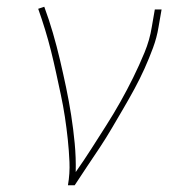

<svg xmlns="http://www.w3.org/2000/svg" viewBox="-20 -548 540 568"><path d="M181 0Q187 -35 185.5 -69Q184 -103 180.5 -136Q177 -169 172 -202Q167 -235 160 -267.5Q153 -300 146 -332.5Q139 -365 131 -397Q123 -429 113.5 -460Q104 -491 93 -522L111 -528Q125 -490 136.5 -450.5Q148 -411 157.5 -370.5Q167 -330 175.5 -289.5Q184 -249 190.5 -207.5Q197 -166 201 -124Q205 -82 204 -39Q228 -73 250 -107.5Q272 -142 294 -176.5Q316 -211 336 -246.5Q356 -282 374 -318.5Q392 -355 407.5 -392.5Q423 -430 429 -468L438 -520H458L449 -468Q444 -437 432.5 -406Q421 -375 407.5 -345Q394 -315 378 -285.5Q362 -256 345 -227Q328 -198 311 -169Q294 -140 275.5 -112Q257 -84 238 -56Q219 -28 201 0Z"/></svg>

Font: Iosevka Term Curly Th Obl
Style: Regular
Weight: 100
Italic angle: -9°
Designer: Belleve Invis
Foundry: Belleve Invis
Version: Version 32.3.0